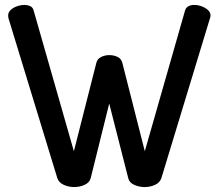

<svg xmlns="http://www.w3.org/2000/svg" viewBox="-20 -751 885 777"><path d="M280 6Q258 6 238 -3Q218 -12 212 -30L14 -678Q13 -683 13 -688Q13 -701 23 -710.5Q33 -720 48.5 -725.5Q64 -731 79 -731Q92 -731 102.5 -726Q113 -721 116 -709L279 -139L370 -497Q374 -513 389.5 -520.5Q405 -528 422 -528Q441 -528 456 -520.5Q471 -513 475 -497L566 -139L729 -709Q733 -721 743 -726Q753 -731 766 -731Q781 -731 796 -725.5Q811 -720 821.5 -710.5Q832 -701 832 -688Q832 -683 830 -678L633 -30Q627 -12 607.5 -3Q588 6 565 6Q543 6 523 -3Q503 -12 499 -30L422 -332L347 -30Q342 -12 322.5 -3Q303 6 280 6Z"/></svg>

Font: Dosis ExtraLight SemiBold
Style: Regular
Weight: 600
Version: Version 3.001; ttfautohint (v1.8.2)